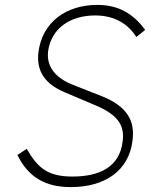

<svg xmlns="http://www.w3.org/2000/svg" viewBox="-20 -753 651 783"><path d="M269 10C409 10 505 -58 520 -177C532 -259 500 -318 397 -360L275 -408C181 -446 172 -505 176 -543C189 -639 268 -690 368 -690C450 -690 504 -653 536 -602L572 -631C525 -695 466 -733 377 -733C250 -733 153 -663 137 -542C129 -479 148 -417 243 -377L375 -321C470 -280 488 -233 480 -175C467 -71 385 -33 275 -33C173 -33 133 -70 89 -146L51 -121C95 -31 164 10 269 10Z"/></svg>

Font: United Sans Thin
Style: Italic
Weight: 100
Italic angle: -8°
Designer: Pablo Impallari, Rodrigo Fuenzalida (Modified by Dan O. Williams)
Version: Version 1.000;PS 001.000;hotconv 1.0.88;makeotf.lib2.5.64775